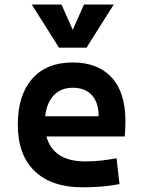

<svg xmlns="http://www.w3.org/2000/svg" viewBox="-20 -796 626 826"><path d="M335.4 9.8Q201.7 9.8 129.2 -59.8Q56.6 -129.4 56.6 -259.8Q56.6 -386.7 118.4 -457Q180.2 -527.3 292.5 -527.3Q400.9 -527.3 460.2 -462.9Q519.5 -398.4 519.5 -275.9Q519.5 -240.7 516.6 -209H179.7Q209 -101.6 347.2 -101.6Q381.3 -101.6 414.3 -105.2Q447.3 -108.9 481.4 -115.2L494.1 -3.9Q445.8 4.9 406 7.3Q366.2 9.8 335.4 9.8ZM174.3 -295.9H404.3Q404.3 -355.5 375 -387Q345.7 -418.5 293.5 -418.5Q242.7 -418.5 211.9 -386.7Q181.2 -355 174.3 -295.9ZM233.9 -590.8 116.7 -776.4H244.6L293 -667.5L341.3 -776.4H469.2L352.1 -590.8Z"/></svg>

Font: Cascadia Mono PL SemiBold
Style: Regular
Weight: 600
Monospace: yes
Designer: Aaron Bell
Foundry: Saja Typeworks
Version: Version 2404.023; ttfautohint (v1.8.4)